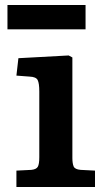

<svg xmlns="http://www.w3.org/2000/svg" viewBox="-20 -752 431 772"><path d="M46 0V-66L106 -69Q126 -71 132 -81.5Q138 -92 138 -120V-384Q138 -417 131.5 -430Q125 -443 99 -444L46 -448L54 -518L256 -529L271 -521V-117Q271 -95 276 -83Q281 -71 304 -69L362 -66V0ZM10 -634V-732H324V-634Z"/></svg>

Font: Literata 7pt SemiBold
Style: Regular
Weight: 600
Designer: Latin by Veronika Burian and Jose Scaglione. Greek by Irene Vlachou. Cyrillic by Vera Evstafieva.
Foundry: TypeTogether
Version: Version 3.002